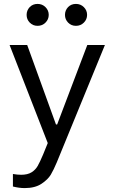

<svg xmlns="http://www.w3.org/2000/svg" viewBox="-20 -757 577 981"><path d="M119 -527 266 -121H272L426 -527H516L270 73Q254 111 239.5 135.5Q225 160 192 182Q159 204 106 204Q78 204 46 196V132Q70 136 88 136Q121 136 141 123.5Q161 111 172.5 91Q184 71 200 33L224 -26L29 -527ZM328 -721Q344 -737 368 -737Q392 -737 408.5 -720.5Q425 -704 425 -681Q425 -658 408.5 -641.5Q392 -625 368 -625Q344 -625 328 -641.5Q312 -658 312 -681Q312 -704 328 -721ZM132 -721Q148 -737 172 -737Q196 -737 212.5 -720.5Q229 -704 229 -681Q229 -658 212.5 -641.5Q196 -625 172 -625Q148 -625 132 -641.5Q116 -658 116 -681Q116 -704 132 -721Z"/></svg>

Font: Lopes Sans
Style: Regular
Weight: 400
Designer: Gabriel Lam, Diego Maldonado
Foundry: TypeRant, Foresti Design
Version: Version 4.000